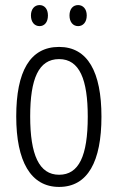

<svg xmlns="http://www.w3.org/2000/svg" viewBox="-20 -727 464 757"><path d="M102 -666C102 -640 116 -624 136 -624C155 -624 169 -639 169 -666C169 -692 155 -707 136 -707C116 -707 102 -691 102 -666ZM254 -666C254 -640 268 -624 288 -624C307 -624 322 -639 322 -666C322 -692 307 -707 288 -707C268 -707 254 -692 254 -666ZM380 -267C380 -443 326 -542 213 -542C98 -542 44 -445 44 -268C44 -91 101 10 213 10C326 10 380 -90 380 -267ZM99 -268C99 -416 132 -494 213 -494C294 -494 326 -413 326 -267C326 -112 291 -38 213 -38C134 -38 99 -117 99 -268Z"/></svg>

Font: Noto Sans UI Condensed Light
Style: Regular
Weight: 300
Width: 3
Designer: Monotype Design Team
Foundry: Monotype Imaging Inc.
Version: Version 1.901